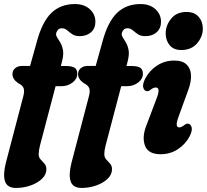

<svg xmlns="http://www.w3.org/2000/svg" viewBox="-31 -752 1021 948"><path d="M30.5 -386Q30.5 -404 43.8 -415.2Q57 -426.5 78.5 -426.5H117.5L151.5 -548.5Q177.5 -644.5 222.8 -688.2Q268 -732 339 -732Q384.5 -732 412.2 -706.8Q440 -681.5 440 -644.5Q440 -612 418.5 -592.8Q397 -573.5 362.5 -573.5Q339.5 -573.5 325.5 -583.2Q311.5 -593 300.2 -602.8Q289 -612.5 274 -612.5Q254.5 -612.5 247 -590.5Q243.5 -579.5 250.5 -568.5Q257.5 -557.5 266.5 -542.5Q275.5 -527.5 279.8 -505.2Q284 -483 275.5 -450L269.5 -426H297Q322.5 -426 336.5 -418Q350.5 -410 350.5 -387.5Q350.5 -362.5 327.2 -344.5Q304 -326.5 273 -326.5H243.5L166.5 -34Q160 -9 160 9Q160 25 169.5 35.2Q179 45.5 188.5 56Q198 66.5 198 84Q198 110 176 131Q154 152 119.5 164Q85 176 48 176Q5 176 -6 143.8Q-17 111.5 -2.5 53.5L84.5 -278.5Q90.5 -301.5 85.8 -316Q81 -330.5 59.5 -341Q30.5 -360.5 30.5 -386ZM354.5 -386Q354.5 -404 367.8 -415.2Q381 -426.5 402.5 -426.5H441.5L475.5 -548.5Q501.5 -644.5 546.8 -688.2Q592 -732 663 -732Q708.5 -732 736.2 -706.8Q764 -681.5 764 -644.5Q764 -612 742.5 -592.8Q721 -573.5 686.5 -573.5Q663.5 -573.5 649.5 -583.2Q635.5 -593 624.2 -602.8Q613 -612.5 598 -612.5Q578.5 -612.5 571 -590.5Q567.5 -579.5 574.5 -568.5Q581.5 -557.5 590.5 -542.5Q599.5 -527.5 603.8 -505.2Q608 -483 599.5 -450L593.5 -426H621Q646.5 -426 660.5 -418Q674.5 -410 674.5 -387.5Q674.5 -362.5 651.2 -344.5Q628 -326.5 597 -326.5H567.5L490.5 -34Q484 -9 484 9Q484 25 493.5 35.2Q503 45.5 512.5 56Q522 66.5 522 84Q522 110 500 131Q478 152 443.5 164Q409 176 372 176Q329 176 318 143.8Q307 111.5 321.5 53.5L408.5 -278.5Q414.5 -301.5 409.8 -316Q405 -330.5 383.5 -341Q354.5 -360.5 354.5 -386ZM864 -505Q827 -505 807.2 -528.2Q787.5 -551.5 787 -586.5Q787 -626.5 814 -659.8Q841 -693 889.5 -693Q928.5 -693 949.2 -669.8Q970 -646.5 970.5 -611.5Q970.5 -571 942.2 -538Q914 -505 864 -505ZM850.5 -175.5Q831 -123 853.5 -123Q866 -123 881 -136Q889 -142 897 -141.5Q909.5 -141 914.8 -124.5Q920 -108 905.5 -79Q884 -39 846.5 -14.8Q809 9.5 762 9.5Q700.5 9.5 684.8 -33Q669 -75.5 692.5 -134.5L743 -268Q763 -320 738 -320Q725.5 -320 710 -307Q702 -301 694.5 -302Q681.5 -302.5 676.5 -318.8Q671.5 -335 686 -364Q707 -404 744.8 -428.5Q782.5 -453 829.5 -453Q870.5 -453 890.5 -433.2Q910.5 -413.5 912 -381Q913.5 -348.5 899 -309Z"/></svg>

Font: Fraunces 144pt SuperSoft
Style: Bold Italic
Weight: 700
Italic angle: -16°
Version: Version 1.000;[0bf87f6ff]